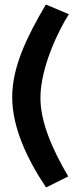

<svg xmlns="http://www.w3.org/2000/svg" viewBox="-20 -777 350 850"><path d="M183 -757C100 -616 34 -482 34 -347C34 -212 101 -71 184 53L282 4C210 -119 159 -237 159 -344C159 -481 243 -650 285 -714Z"/></svg>

Font: FIGSv2-sans-serif
Style: Bold
Weight: 700
Designer: Matt McInerney, Pablo Impallari, Rodrigo Fuenzalida,Mirko Velimirovic
Foundry: Matt McInerney, Pablo Impallari, Rodrigo Fuenzalida
Version: Version 4.021;hotconv 1.0.109;makeotfexe 2.5.65596